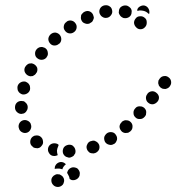

<svg xmlns="http://www.w3.org/2000/svg" viewBox="-20 -594 693 755"><path d="M232 113Q233 118 231 123Q230 128 227 132Q220 140 210 141Q200 142 192 136Q191 135 191 135Q183 128 182 118Q181 107 188 100Q191 96 196 94Q200 91 205 91Q210 91 215 92Q219 94 223 97Q227 100 229 104Q232 109 232 113ZM258 112Q260 113 262 114Q272 116 281 111Q290 106 293 96Q294 91 294 86Q293 81 291 77Q288 72 285 69Q281 66 276 65Q266 62 257 67Q248 72 245 82V83Q245 84 244 84Q244 85 244 86Q246 89 248 93Q253 101 254 110Q256 111 258 112ZM225 72Q227 65 231 60Q235 55 239 52Q239 51 238 51Q238 50 237 50Q230 43 219 43Q209 44 202 51Q202 52 201 52Q198 56 196 61Q195 65 195 70Q199 69 204 69Q214 68 223 71Q224 72 225 72ZM241 23Q246 25 251 26Q256 26 260 24Q265 22 269 19Q272 16 274 11H275Q277 6 277 1Q277 -4 275 -9Q274 -13 270 -17Q267 -21 263 -23Q253 -27 243 -23Q234 -20 229 -11V-10Q225 -1 228 9Q232 19 241 23ZM206 -28Q203 -29 200 -30H199Q189 -32 180 -27Q171 -21 169 -11Q168 -6 169 -1Q170 4 173 8Q175 12 179 15Q183 18 188 19H189Q194 20 198 19Q203 18 207 16Q204 7 204 -2Q205 -11 209 -19V-20Q210 -22 211 -24Q209 -26 206 -28ZM370 -24Q368 -29 365 -32Q362 -36 357 -38Q353 -41 348 -41Q343 -41 338 -39H337Q327 -36 323 -26Q318 -17 322 -7Q323 -3 327 1Q330 5 334 7Q339 9 344 9Q349 10 353 8H354Q364 4 369 -5Q373 -14 370 -24ZM128 -11Q133 -12 137 -14Q141 -17 144 -21Q151 -29 149 -39Q148 -50 140 -56L139 -57Q135 -60 130 -61Q125 -62 120 -61Q115 -61 111 -58Q107 -56 104 -52Q98 -44 99 -33Q100 -23 109 -17V-16Q113 -13 118 -12Q123 -11 128 -11ZM428 -28H429Q433 -31 436 -35Q438 -39 440 -44Q441 -49 440 -54Q439 -59 436 -63Q431 -72 421 -74Q411 -76 402 -71L401 -70Q397 -68 394 -63Q391 -59 390 -55Q389 -50 390 -45Q391 -40 393 -36Q399 -27 409 -25Q419 -22 428 -28ZM495 -113Q491 -117 487 -119Q482 -121 477 -121Q472 -122 468 -120Q463 -118 459 -115V-114Q451 -107 450 -97Q450 -87 457 -79Q460 -75 465 -73Q469 -71 474 -71Q479 -71 484 -72Q488 -74 492 -77L493 -78Q501 -85 501 -95Q502 -105 495 -113ZM88 -73Q97 -77 101 -87Q105 -96 101 -106V-107Q97 -116 87 -120Q78 -124 68 -120Q59 -116 55 -107Q51 -97 55 -88V-87Q59 -77 69 -73Q78 -69 88 -73ZM555 -153Q555 -158 553 -162Q551 -166 547 -170Q543 -173 538 -175Q534 -176 529 -176Q524 -176 519 -174Q515 -172 512 -168L511 -167Q504 -159 505 -149Q505 -139 513 -132Q520 -125 531 -126Q541 -126 548 -134L549 -135Q552 -138 554 -143Q555 -148 555 -153ZM64 -146Q69 -147 74 -148Q78 -150 82 -154Q85 -158 87 -162Q89 -167 89 -172V-173Q89 -178 87 -182Q85 -187 81 -190Q78 -194 73 -196Q69 -197 64 -197Q53 -197 46 -190Q39 -183 39 -172V-171Q39 -161 46 -154Q54 -146 64 -146ZM595 -229Q587 -236 577 -235Q567 -234 560 -226V-225Q553 -217 554 -207Q555 -196 563 -190Q571 -183 582 -184Q592 -186 599 -194Q606 -202 605 -213Q603 -223 595 -229ZM52 -235Q54 -231 58 -228Q62 -225 67 -223Q77 -221 86 -226Q95 -231 98 -241V-242Q99 -247 98 -252Q98 -257 95 -261Q93 -265 89 -268Q85 -271 80 -273Q70 -275 61 -270Q52 -265 49 -255V-254Q48 -249 49 -244Q49 -239 52 -235ZM644 -289Q636 -296 626 -295Q615 -294 609 -286L608 -285Q605 -281 603 -277Q602 -272 602 -267Q603 -262 605 -257Q608 -253 611 -250Q615 -247 620 -245Q625 -244 630 -244Q635 -245 639 -247Q643 -249 647 -253V-254Q654 -262 653 -272Q652 -283 644 -289ZM90 -297Q94 -295 99 -294Q104 -294 109 -295Q113 -297 117 -300Q121 -303 123 -308H124Q129 -318 126 -328Q122 -337 113 -342Q109 -344 104 -345Q99 -345 94 -344Q89 -342 86 -339Q82 -336 80 -332L79 -331Q74 -322 77 -312Q81 -302 90 -297ZM123 -399Q117 -391 118 -381Q119 -370 128 -364Q136 -358 146 -359Q156 -360 163 -368V-369Q170 -377 168 -387Q167 -398 159 -404Q155 -407 150 -408Q146 -410 141 -409Q136 -409 131 -406Q127 -404 124 -400ZM177 -423Q184 -415 194 -415Q205 -415 212 -422H213Q221 -429 221 -440Q221 -450 214 -458Q207 -465 197 -466Q187 -466 179 -459L178 -458Q171 -451 170 -441Q170 -431 177 -423ZM235 -474Q241 -465 251 -463Q261 -461 270 -467Q279 -473 281 -483Q283 -494 277 -502Q271 -511 261 -513Q251 -515 242 -509V-508Q233 -503 231 -492Q229 -482 235 -474ZM531 -530Q520 -530 514 -522Q507 -514 507 -504Q508 -494 515 -487Q522 -479 532 -479Q543 -479 550 -487Q557 -494 557 -504Q557 -506 557 -507Q557 -518 549 -524Q541 -531 531 -530ZM299 -534Q298 -529 298 -524Q298 -519 300 -515Q304 -505 314 -502Q323 -498 333 -502L334 -503Q338 -505 342 -508Q345 -512 347 -517Q349 -521 349 -526Q348 -531 346 -536Q342 -545 333 -549Q323 -553 313 -548Q308 -546 305 -542Q301 -539 299 -534ZM448 -554Q447 -549 447 -544Q448 -539 451 -535Q453 -531 457 -528Q461 -525 466 -523H467Q477 -521 486 -526Q495 -531 497 -541Q498 -546 498 -551Q497 -556 495 -560Q492 -564 488 -567Q484 -570 479 -572H478Q468 -574 459 -569Q450 -564 448 -554ZM371 -544Q372 -539 375 -535Q377 -531 382 -528Q386 -525 391 -524Q395 -523 400 -524H401Q411 -526 417 -535Q423 -543 421 -553Q420 -558 418 -562Q415 -567 411 -569Q407 -572 402 -573Q397 -574 392 -573H391Q381 -571 375 -563Q369 -554 371 -544ZM567 -541 566 -539Q565 -540 563 -541Q556 -548 546 -551Q538 -553 529 -553Q524 -552 520 -551Q520 -552 520 -553Q520 -555 520 -557Q523 -565 531 -569Q540 -574 549 -572Q559 -569 564 -560Q569 -551 567 -541Z"/></svg>

Font: FRB American Cursive Guidelines Arrows Dotted Black
Style: Bold Italic
Weight: 900
Italic angle: -25°
Version: Version 2.0;Modular Font Editor K font №1